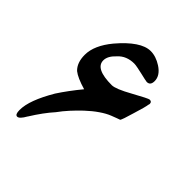

<svg xmlns="http://www.w3.org/2000/svg" viewBox="-196 -819 979 979"><g transform="rotate(45 293.0 -330.0)"><path d="M514.2 -487.8Q513.2 -479 507.6 -458Q502 -437 492.2 -405.8Q482.9 -373 476.1 -353.5Q469.2 -334 466.8 -331.5Q461.9 -330.1 449.7 -325.4Q437.5 -320.8 419.9 -314Q394.5 -304.2 364.3 -283.4Q334 -262.7 302.7 -233.4Q275.4 -207.5 251.5 -181.2Q227.5 -154.8 207 -126.5Q165.5 -80.6 121.1 -9.3V-9.8Q99.6 28.8 84 28.8Q68.4 28.8 68.4 -3.9Q68.4 -40 85.7 -86.4Q103 -132.8 137.2 -190.9Q155.3 -218.8 178 -249.5Q200.7 -280.3 226.6 -311.5Q162.6 -330.1 135.7 -351.6Q104.5 -381.3 104.5 -438Q104.5 -472.2 120.4 -508.1Q136.2 -543.9 167 -581.1Q212.4 -634.8 253.2 -662.1Q293.9 -689.5 329.1 -689.5Q367.2 -689.5 406.7 -664.1Q451.7 -634.8 451.7 -595.2Q451.7 -563.5 425.8 -563.5Q421.9 -563.5 407.5 -566.9Q393.1 -570.3 375.7 -574.2Q358.4 -578.1 341.3 -581.5Q324.2 -585 314.9 -585Q287.6 -585 265.1 -575.9Q242.7 -566.9 225.6 -547.9Q191.4 -516.1 191.4 -484.9Q191.4 -425.8 311.5 -425.8Q339.4 -425.8 414.6 -467.8Q492.2 -510.7 500.5 -510.7Q516.1 -510.7 516.1 -495.6Q516.1 -492.2 514.2 -487.8Z"/></g></svg>

Font: XB Zar
Style: Bold
Weight: 700
Designer: Behnam
Foundry: Irmug
Version: Version 8.005 2009